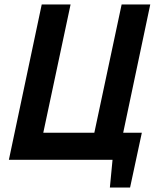

<svg xmlns="http://www.w3.org/2000/svg" viewBox="-20 -720 697 865"><path d="M566 125H475L487 0H380H150H20L168 -700H298L175 -122H405L528 -700H657L535 -122H619Z"/></svg>

Font: PT Sans
Style: Bold Italic
Weight: 700
Italic angle: -12°
Designer: A.Korolkova, O.Umpeleva, V.Yefimov
Foundry: ParaType Ltd
Version: Version 2.003W OFL